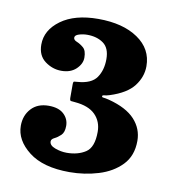

<svg xmlns="http://www.w3.org/2000/svg" viewBox="-60 -966 509 569"><g transform="rotate(10 194.0 -682.0)"><path d="M20 -561.5Q20 -592.5 39 -613.2Q58 -634 91.5 -634Q121.5 -634 137 -619.5Q152.5 -605 152.5 -584Q152.5 -564.5 143.2 -555.8Q134 -547 124.5 -542.5Q115 -538 115 -531Q115 -519 132.5 -512.5Q150 -506 167.5 -506Q201 -506 224.2 -521Q247.5 -536 247.5 -583Q247.5 -614 227.5 -634.2Q207.5 -654.5 166 -658Q157.5 -659 153.8 -659.2Q150 -659.5 150 -669V-708.5Q150 -717 152.8 -717.5Q155.5 -718 163 -718.5Q204.5 -721.5 220 -744Q235.5 -766.5 235.5 -799.5Q235.5 -833 216 -847Q196.5 -861 167.5 -861Q154.5 -861 142.5 -857.2Q130.5 -853.5 130.5 -846Q130.5 -839 140.5 -835Q150.5 -831 160.5 -822.5Q170.5 -814 170.5 -792.5Q170.5 -774 154 -758.2Q137.5 -742.5 109.5 -742.5Q83 -742.5 60.5 -759.2Q38 -776 38 -809Q38 -852.5 79.5 -882.8Q121 -913 191.5 -913Q266 -913 311 -882.2Q356 -851.5 356 -799.5Q356 -767.5 335 -740Q314 -712.5 264 -696.5Q254.5 -693.5 248.2 -693Q242 -692.5 242 -689.5Q242 -686 246.8 -685.8Q251.5 -685.5 264 -682.5Q317.5 -668.5 342.8 -641Q368 -613.5 368 -577Q368 -532 341.2 -504.2Q314.5 -476.5 272.8 -463.8Q231 -451 185.5 -451Q106 -451 63 -484.5Q20 -518 20 -561.5Z"/></g></svg>

Font: Besley* Fatface
Style: Regular
Weight: 900
Designer: Owen Earl
Foundry: indestructible type*
Version: Version 3.000; ttfautohint (v1.8.3)